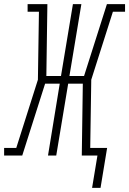

<svg xmlns="http://www.w3.org/2000/svg" viewBox="-59 -755 627 932"><path d="M388 157 414 0H338L343 -349H272L214 0H174L231 -349H160L49 0H-39V-37H20L125 -368L130 -698H75V-735H171L166 -386H237L295 -735H336L278 -386H349L460 -735H548V-698H489L384 -368L379 -37H461L429 157Z"/></svg>

Font: Iosevka Curly Slab XLtObl
Style: Regular
Weight: 200
Italic angle: -9°
Monospace: yes
Designer: Belleve Invis
Foundry: Belleve Invis
Version: Version 11.1.0; ttfautohint (v1.8.3)